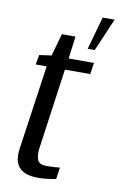

<svg xmlns="http://www.w3.org/2000/svg" viewBox="-80 -728 487 777"><g transform="rotate(10 163.5 -340.0)"><path d="M131 2Q109 2 90.5 -3Q72 -8 59 -19.5Q46 -31 40.5 -50.5Q35 -70 39 -100L89 -448H44L51 -488L101 -495L127 -587H183L171 -495H275L268 -448H164L117 -113Q114 -87 121 -69Q128 -51 160 -51Q173 -51 190 -52Q207 -53 213 -54L206 -6Q202 -5 190.5 -3Q179 -1 163.5 0.5Q148 2 131 2ZM240 -547 278 -682H327L269 -547Z"/></g></svg>

Font: Alumni Sans Thin Medium
Style: Italic
Weight: 500
Italic angle: -8°
Version: Version 1.016